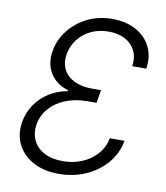

<svg xmlns="http://www.w3.org/2000/svg" viewBox="-84 -807 766 887"><g transform="rotate(10 299.5 -364.0)"><path d="M250.5 10.3Q181.2 10.3 131.1 -16.8Q81.1 -43.9 57.4 -90.6Q33.7 -137.2 43.5 -196.3Q51.3 -241.7 75.9 -278.6Q100.6 -315.4 139.2 -340.1Q177.7 -364.7 226.6 -373.5L227.5 -377.4Q170.4 -394.5 142.8 -438.7Q115.2 -482.9 125 -543.5Q134.3 -597.7 168.5 -641.6Q202.6 -685.5 255.4 -711.7Q308.1 -737.8 372.6 -737.8Q436 -737.8 482.7 -712.4Q529.3 -687 552 -642.1Q574.7 -597.2 565.4 -538.6H499.5Q505.9 -581.1 490.2 -612.1Q474.6 -643.1 442.1 -660.2Q409.7 -677.2 365.7 -677.2Q320.3 -677.2 283.4 -659.9Q246.6 -642.6 222.7 -611.8Q198.7 -581.1 191.4 -540Q185.1 -498.5 200.9 -468Q216.8 -437.5 251.5 -420.9Q286.1 -404.3 334 -404.3H377L366.7 -343.3H324.2Q267.1 -343.3 221.4 -324.7Q175.8 -306.2 147 -273.2Q118.2 -240.2 110.8 -196.8Q104.5 -154.3 120.6 -121.1Q136.7 -87.9 172.6 -69.3Q208.5 -50.8 259.3 -50.8Q308.1 -50.8 349.6 -68.4Q391.1 -85.9 419.2 -117.9Q447.3 -149.9 455.6 -192.9H524.4Q513.7 -133.3 474.9 -87.4Q436 -41.5 377.9 -15.6Q319.8 10.3 250.5 10.3Z"/></g></svg>

Font: Inter 20pt Light
Style: Italic
Weight: 300
Italic angle: -9.3988°
Version: Version 4.001;git-66647c0bb